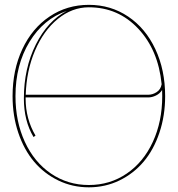

<svg xmlns="http://www.w3.org/2000/svg" viewBox="-20 -783 745 805"><path d="M32.7 -379.9Q32.7 -489.7 73.7 -577.1Q114.7 -664.6 187.7 -713.6Q260.7 -762.7 352.5 -762.7Q444.3 -762.7 517.3 -713.6Q590.3 -664.6 631.3 -577.1Q672.4 -489.7 672.4 -379.9Q672.4 -297.9 648.4 -226.6Q624.5 -155.3 582.3 -105.2Q540 -55.2 480.7 -26.4Q421.4 2.4 352.5 2.4Q283.7 2.4 224.4 -26.4Q165 -55.2 122.8 -105.2Q80.6 -155.3 56.6 -226.6Q32.7 -297.9 32.7 -379.9ZM660.2 -379.9Q660.2 -397.5 659.7 -405.8Q650.4 -390.6 634 -382.6Q617.7 -374.5 601.1 -374.5H87.4V-370.1Q87.4 -284.7 128.9 -214.4L120.6 -208.5Q80.1 -276.4 80.1 -370.1Q80.1 -496.1 130.1 -596.2Q180.2 -696.3 260.3 -737.3Q162.6 -704.1 103.8 -607.7Q44.9 -511.2 44.9 -379.9Q44.9 -273.4 84.2 -188.2Q123.5 -103 193.8 -55.2Q264.2 -7.3 352.5 -7.3Q440.9 -7.3 511.2 -55.2Q581.5 -103 620.8 -188.2Q660.2 -273.4 660.2 -379.9ZM87.9 -385.7H601.1Q619.6 -385.7 636.7 -396.7Q653.8 -407.7 657.7 -429.7V-430.2Q643.6 -573.2 559.6 -662.8Q475.6 -752.4 352.5 -752.4Q282.2 -752.4 222.4 -703.6Q162.6 -654.8 126.7 -570.6Q90.8 -486.3 87.9 -385.7Z"/></svg>

Font: ZnikomitNo25
Style: Regular
Weight: 100
Designer: gluk
Foundry: gluk
Version: Version 0.56